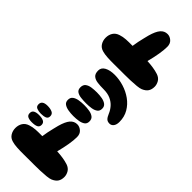

<svg xmlns="http://www.w3.org/2000/svg" viewBox="9 -1324 1940 1940"><g transform="rotate(-45 979.5 -353.5)"><path d="M175 -1Q135 -1 108.5 -18.5Q82 -36 65 -76Q57 -95 53 -134.5Q49 -174 47.5 -219.5Q46 -265 46 -304.5Q46 -344 46 -363Q46 -409 45.5 -456.5Q45 -504 47.5 -547Q50 -590 59 -621Q70 -662 102.5 -682Q135 -702 175 -702Q217 -702 248.5 -682Q280 -662 293 -621Q305 -585 307.5 -545.5Q310 -506 309 -451Q341 -447 376.5 -439.5Q412 -432 444 -424Q476 -416 496 -411Q575 -389 609.5 -359Q644 -329 644 -285Q644 -252 619.5 -224Q595 -196 550 -196Q505 -196 442.5 -206.5Q380 -217 307 -236Q305 -195 299 -154Q293 -113 281 -76Q267 -36 236.5 -18.5Q206 -1 175 -1ZM508 -536Q478 -536 468.5 -560.5Q459 -585 459 -623Q459 -655 469 -680.5Q479 -706 510 -706Q564 -706 564 -629Q564 -591 552 -563.5Q540 -536 508 -536ZM384 -536Q355 -536 344 -559.5Q333 -583 333 -626Q333 -663 344 -684.5Q355 -706 384 -706Q413 -706 425 -684.5Q437 -663 437 -625Q437 -583 425 -559.5Q413 -536 384 -536Z M751 -219Q718 -219 702 -241Q686 -263 680 -298Q674 -333 674 -373Q674 -411 680 -446.5Q686 -482 702 -505Q718 -528 751 -528Q785 -528 802 -505Q819 -482 825 -446.5Q831 -411 831 -373Q831 -333 825 -298Q819 -263 802 -241Q785 -219 751 -219ZM933 -219Q900 -219 883.5 -241Q867 -263 861.5 -298Q856 -333 856 -373Q856 -411 860 -446.5Q864 -482 879.5 -505Q895 -528 930 -528Q967 -528 984.5 -505Q1002 -482 1007 -446.5Q1012 -411 1012 -373Q1012 -333 1005.5 -298Q999 -263 982 -241Q965 -219 933 -219ZM962 -1Q922 -1 900 -18Q878 -35 878 -61Q878 -90 894 -106Q910 -122 944 -136Q981 -151 1012.5 -178.5Q1044 -206 1063 -247.5Q1082 -289 1082 -348Q1082 -397 1087 -436Q1092 -475 1112 -498Q1132 -521 1177 -521Q1220 -521 1242.5 -479Q1265 -437 1265 -371Q1265 -307 1245 -241.5Q1225 -176 1186 -121.5Q1147 -67 1090.5 -34Q1034 -1 962 -1Z M1465 -1Q1425 -1 1398.5 -18.5Q1372 -36 1355 -76Q1347 -95 1343 -134.5Q1339 -174 1337.5 -219.5Q1336 -265 1336 -304.5Q1336 -344 1336 -363Q1336 -409 1335.5 -456.5Q1335 -504 1337.5 -547Q1340 -590 1349 -621Q1360 -662 1392.5 -682Q1425 -702 1465 -702Q1507 -702 1538.5 -682Q1570 -662 1583 -621Q1595 -585 1597.5 -545.5Q1600 -506 1599 -451Q1631 -447 1666.5 -439.5Q1702 -432 1734 -424Q1766 -416 1786 -411Q1865 -389 1899.5 -359Q1934 -329 1934 -285Q1934 -252 1909.5 -224Q1885 -196 1840 -196Q1795 -196 1732.5 -206.5Q1670 -217 1597 -236Q1595 -195 1589 -154Q1583 -113 1571 -76Q1557 -36 1526.5 -18.5Q1496 -1 1465 -1Z"/></g></svg>

Font: Cherry Bomb One
Style: Regular
Weight: 400
Designer: satsuyako
Foundry: satsuyako
Version: Version 4.100; ttfautohint (v1.8.3)